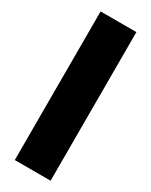

<svg xmlns="http://www.w3.org/2000/svg" viewBox="-192 -771 641 814"><g transform="rotate(30 128.5 -364.0)"><path d="M216.3 -727.5V0H41V-727.5Z"/></g></svg>

Font: Inter Tight ExtraBold
Style: Regular
Weight: 800
Designer: Rasmus Andersson
Foundry: rsms
Version: Version 3.004; ttfautohint (v1.8.4.7-5d5b)